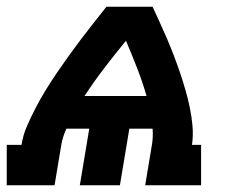

<svg xmlns="http://www.w3.org/2000/svg" viewBox="-53 -550 673 570"><path d="M-33 0V-120H11Q15 -148 27 -175.5Q39 -203 53 -230Q67 -257 83 -283Q99 -309 116 -334Q133 -359 151 -384Q169 -409 187.5 -433.5Q206 -458 225 -482Q244 -506 263 -530H400Q411 -506 422 -482Q433 -458 443.5 -433.5Q454 -409 463.5 -384Q473 -359 481.5 -334Q490 -309 497.5 -283Q505 -257 510.5 -230.5Q516 -204 518.5 -176Q521 -148 517 -120H544V0H378L398 -120Q400 -132 400.5 -144Q401 -156 400 -168H331L303 0H184L212 -168H144Q139 -157 135 -144.5Q131 -132 129 -120L109 0ZM198 -265H382Q370 -307 354 -348Q338 -389 321 -429Q288 -389 257 -348.5Q226 -308 198 -265Z"/></svg>

Font: Iosevka Curly Slab HvExObl
Style: Regular
Weight: 900
Width: 7
Italic angle: -9°
Monospace: yes
Designer: Belleve Invis
Foundry: Belleve Invis
Version: Version 11.1.0; ttfautohint (v1.8.3)